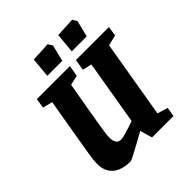

<svg xmlns="http://www.w3.org/2000/svg" viewBox="-214 -925 1077 1077"><g transform="rotate(-45 324.5 -387.0)"><path d="M577 -536 499 -74 561 -55 552 0H382L361 -73Q214 10 202 10Q133 10 96 -21.5Q59 -53 59 -113Q59 -138 66.5 -185.5Q74 -233 109 -437L126 -536L68 -551L77 -609H339L328 -543L270 -530L240 -359Q236 -336 227 -281Q218 -226 215 -205Q212 -184 212 -172Q212 -139 222.5 -126.5Q233 -114 251 -114Q274 -114 366 -146L431 -530L376 -543L387 -609H649L640 -551ZM211 -660 222 -778 338 -784 354 -757 330 -660ZM405 -660 416 -778 532 -784 548 -757 524 -660Z"/></g></svg>

Font: Grenze
Style: Bold Italic
Weight: 700
Italic angle: -10°
Designer: Renata Polastri
Foundry: Omnibus-Type
Version: Version 1.002; ttfautohint (v1.8)